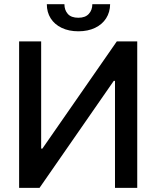

<svg xmlns="http://www.w3.org/2000/svg" viewBox="-20 -907 755 927"><path d="M178.7 -707V-189.5H184.6L543.9 -707H642.6V0H535.2V-516.6H529.3L170.9 0H72.3V-707ZM358.4 -755.9Q312.5 -755.9 277.8 -772.5Q243.2 -789.1 224.6 -818.6Q206.1 -848.1 206.1 -886.7H291Q291 -858.4 307.4 -839.8Q323.7 -821.3 358.4 -821.3Q392.1 -821.3 408.9 -840.1Q425.8 -858.9 425.8 -886.7H511.7Q511.2 -848.1 492.4 -818.6Q473.6 -789.1 439 -772.5Q404.3 -755.9 358.4 -755.9Z"/></svg>

Font: Pretendard JP Medium
Style: Regular
Weight: 500
Designer: Base glyphs from Inter by Rasmus Andersson; Hangeul glyphs from Noto Sans CJK(Source Han Sans) by Jang Soo-young and Kan
Foundry: Kil Hyung-jin
Version: Version 1.309